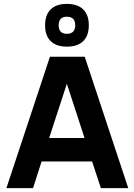

<svg xmlns="http://www.w3.org/2000/svg" viewBox="-20 -968 692 988"><path d="M13 0H150L194 -137H454L499 0H640L416 -676H237ZM233 -258 324 -537 415 -258ZM324 -948C251.4 -948 212 -909.2 212 -838C212 -767.1 251 -728 324 -728C396.7 -728 437 -765.5 437 -838C437 -909.4 397.8 -948 324 -948ZM367 -838C367 -808.7 352.7 -794 324 -794C296 -794 282 -808.7 282 -838C282 -867.3 296 -882 324 -882C352.7 -882 367 -867.3 367 -838Z"/></svg>

Font: Fog Sans
Style: Bold
Weight: 700
Foundry: Intel Corporation
Version: Version 1.00